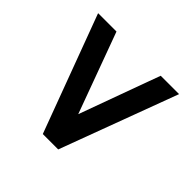

<svg xmlns="http://www.w3.org/2000/svg" viewBox="-115 -666 820 820"><g transform="rotate(-45 295.5 -255.5)"><path d="M187 -255 552 -389V-500L20 -302V-209L552 -11V-122Z"/></g></svg>

Font: Mint Spirit
Style: Bold
Weight: 700
Designer: HARENDAL Hirwen
Foundry: Arkandis Digital Foundry.
Version: Version 1.004;FFEdit